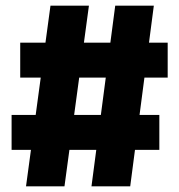

<svg xmlns="http://www.w3.org/2000/svg" viewBox="-20 -659 634 679"><path d="M208 0H72L158.5 -639H294.5ZM543.5 -129H21V-252.5H543.5ZM440.5 0H303.5L387.5 -639H524ZM573 -384.5H51.5V-508H573Z"/></svg>

Font: Anek Kannada ExtraBold
Style: Regular
Weight: 800
Version: Version 1.003